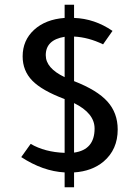

<svg xmlns="http://www.w3.org/2000/svg" viewBox="-20 -720 590 814"><path d="M294 -700V-644Q381 -641 457 -589L417 -532Q355 -562 294 -565V-376Q392 -338 435.5 -289.5Q479 -241 479 -171Q479 -86 419 -35Q370 6 294 11V74H254V11Q162 6 70 -54L110 -110Q170 -75 254 -72V-300Q158 -336 117 -378Q76 -420 76 -481Q76 -549 124.5 -593.5Q173 -638 254 -644V-700ZM294 -73Q381 -85 381 -175Q381 -240 294 -283ZM254 -564Q174 -551 174 -486Q174 -431 254 -393Z"/></svg>

Font: TajawalTap Med
Style: Regular
Weight: 500
Designer: Boutros Fonts
Foundry: Created by Boutros International 2017
Version: Version 2.700